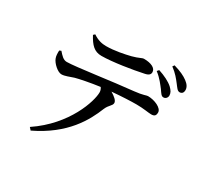

<svg xmlns="http://www.w3.org/2000/svg" viewBox="-181 -1027 1362 1318"><g transform="rotate(30 500.0 -368.0)"><path d="M253 -710C287 -647 318 -614 375 -614C461 -614 614 -639 692 -656C724 -662 735 -674 735 -692C735 -724 696 -743 640 -743C623 -743 609 -729 555 -715C510 -704 436 -688 369 -688C336 -688 304 -695 265 -721ZM106 -501C105 -478 106 -457 112 -442C123 -410 171 -366 201 -367C227 -367 259 -382 291 -392C323 -401 404 -417 478 -427C487 -414 490 -402 490 -390C490 -322 422 -99 194 54L211 73C443 -38 527 -196 571 -306C588 -347 614 -355 614 -378C614 -397 590 -417 558 -436C636 -443 707 -446 752 -446C806 -446 851 -437 871 -437C896 -437 907 -446 907 -472C907 -507 844 -535 791 -535C778 -535 760 -523 691 -516C535 -501 258 -459 190 -459C162 -459 143 -481 120 -507ZM756 -714C800 -680 823 -646 843 -621C860 -597 869 -580 885 -580C902 -579 915 -593 916 -610C916 -631 907 -647 885 -668C859 -691 817 -712 768 -728ZM833 -795C875 -764 897 -735 918 -708C937 -684 946 -667 964 -666C984 -666 993 -680 993 -698C993 -719 982 -739 956 -758C931 -777 895 -794 843 -809Z"/></g></svg>

Font: Source Han Serif CN SemiBold
Style: Regular
Weight: 600
Designer: Ryoko NISHIZUKA 西塚涼子 (kana & ideographs); Frank Grießhammer (Latin, Greek & Cyrillic); Wenlong ZHANG 张文龙 (bopomofo); San
Foundry: Adobe Systems Incorporated
Version: Version 1.000;PS 1;hotconv 16.6.53;makeotf.lib2.5.65590